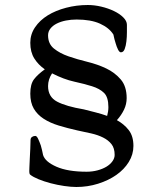

<svg xmlns="http://www.w3.org/2000/svg" viewBox="-20 -731 641 767"><path d="M101 -33Q97 -35 97 -48Q97 -50 97.5 -64Q98 -78 99 -97.5Q100 -117 101 -137.5Q102 -158 102 -171Q102 -180 108 -184Q114 -188 121 -188Q127 -188 132.5 -176Q138 -164 143 -150Q148 -133 152 -112Q160 -85 205.5 -65Q251 -45 326 -45Q349 -45 369.5 -50.5Q390 -56 405 -65Q420 -74 429 -86.5Q438 -99 438 -112Q438 -139 425.5 -155Q413 -171 392 -181.5Q371 -192 344.5 -198Q318 -204 289 -210Q249 -219 214.5 -229.5Q180 -240 154.5 -256.5Q129 -273 115 -297Q101 -321 101 -357Q101 -395 116 -414.5Q131 -434 159 -454Q133 -472 117 -497.5Q101 -523 101 -560Q101 -594 120 -622Q139 -650 170.5 -669.5Q202 -689 244 -700Q286 -711 331 -711Q357 -711 384.5 -704.5Q412 -698 435 -687Q458 -676 472.5 -661.5Q487 -647 487 -632Q487 -621 487 -602.5Q487 -584 485 -566Q483 -548 478 -535Q473 -522 463 -522Q457 -522 451.5 -533Q446 -544 442 -558Q437 -573 433 -593Q416 -620 379.5 -636.5Q343 -653 286 -653Q264 -653 243.5 -649Q223 -645 207 -637Q191 -629 181.5 -617Q172 -605 172 -590Q172 -556 195.5 -537Q219 -518 253.5 -506Q288 -494 329 -484Q370 -474 404.5 -457.5Q439 -441 462.5 -413.5Q486 -386 486 -339Q486 -315 475.5 -293Q465 -271 447 -251Q476 -235 494.5 -211Q513 -187 513 -148Q513 -114 494.5 -84Q476 -54 444.5 -32Q413 -10 371.5 3Q330 16 285 16Q264 16 236.5 12Q209 8 182.5 1Q156 -6 134 -15Q112 -24 101 -33ZM172 -387Q172 -344 208 -325Q244 -306 315 -294Q338 -288 362 -282Q386 -276 408 -268Q413 -286 413 -303Q413 -343 395.5 -360Q378 -377 347.5 -386.5Q317 -396 276 -405Q235 -414 188 -438Q172 -414 172 -387Z"/></svg>

Font: Asar
Style: Regular
Weight: 400
Designer: Eben Sorkin
Foundry: Eben Sorkin, Pria Ravichandran
Version: Version 1.003; ttfautohint (v1.3) -l 8 -r 50 -G 0 -x 0 -H 45